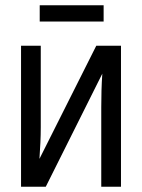

<svg xmlns="http://www.w3.org/2000/svg" viewBox="-20 -710 540 730"><path d="M131 -628H374V-690H131ZM60 0H154L369 -430C366 -387 365 -344 365 -302V0H440V-536H346L130 -106C133 -151 135 -187 135 -227V-536H60Z"/></svg>

Font: Noto Sans Mono ExtraCondensed
Style: Regular
Weight: 400
Width: 2
Designer: Monotype Design Team
Foundry: Monotype Imaging Inc.
Version: Version 2.014